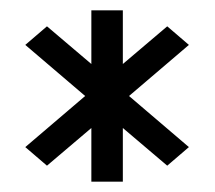

<svg xmlns="http://www.w3.org/2000/svg" viewBox="-20 -694 416 372"><path d="M29 -409 71 -373 157 -446V-342H218V-446L304 -373L346 -409L230 -508L346 -607L304 -643L218 -570V-674H157V-570L71 -643L29 -607L145 -508Z"/></svg>

Font: Charger Pro
Style: Nar
Weight: 400
Designer: Jasper
Foundry: Cannot Into Space Fonts
Version: Version 1.09